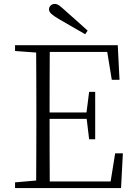

<svg xmlns="http://www.w3.org/2000/svg" viewBox="-20 -952 686 972"><path d="M423.8 -796.9 411.1 -778.8Q377.9 -797.9 345.2 -816.7Q312.5 -835.4 280.8 -854Q252 -870.6 240 -881.8Q228 -893.1 228 -904.8Q228 -916 236.6 -924.1Q245.1 -932.1 257.8 -932.1Q268.6 -932.1 280.5 -923.6Q292.5 -915 314.9 -894Q340.3 -871.6 368.4 -846.7Q396.5 -821.8 423.8 -796.9ZM545.9 -547.9 522.9 -689H231.9Q231.4 -616.2 231.2 -540.8Q231 -465.3 231 -382.8H418L431.2 -486.8H461.9V-247.1H431.2L418.9 -350.1H231Q231 -260.7 231.2 -183.6Q231.4 -106.4 231.9 -33.2H540L563 -175.8H602.1L592.8 0H56.2V-28.8L163.1 -38.1Q163.6 -110.8 163.8 -184.8Q164.1 -258.8 164.1 -333V-390.1Q164.1 -464.4 163.8 -538.3Q163.6 -612.3 163.1 -686L56.2 -693.8V-723.1H576.2L585 -547.9Z"/></svg>

Font: Source Han Serif TW ExtraLight
Style: Regular
Weight: 250
Designer: Ryoko NISHIZUKA Ë•øÂ°öÊ∂ºÂ≠ê (kana & ideographs); Frank Grie√ühammer (Latin, Greek & Cyrillic); Wenlong ZHANG Âº†ÊñáÈæô 
Foundry: Adobe
Version: Version 2.003;hotconv 1.1.1;makeotfexe 2.6.0